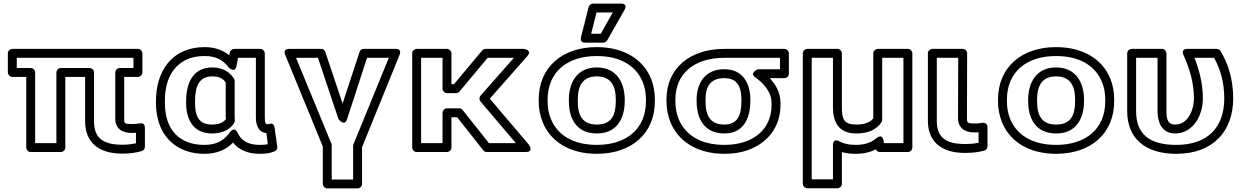

<svg xmlns="http://www.w3.org/2000/svg" viewBox="-20 -827 6968 1076"><path d="M665 -16C551 -16 507 -59 507 -147V-421C507 -436 493 -446 482 -446H321C306 -446 296 -432 296 -421V-25H177V-421C177 -436 163 -446 152 -446H74V-503H728V-446H651C636 -446 626 -432 626 -421V-162C626 -108 662 -82 717 -82C725 -82 734 -83 742 -83V-24C718 -19 696 -16 665 -16ZM665 34C708 34 741 29 773 20C784 17 792 7 792 -4V-111C792 -141 767 -136 761 -135C752 -133 734 -132 717 -132C676 -132 676 -136 676 -162V-396H753C764 -396 778 -406 778 -421V-528C778 -539 768 -553 753 -553H49C38 -553 24 -543 24 -528V-421C24 -410 34 -396 49 -396H127V0C127 11 137 25 152 25H321C332 25 346 15 346 0V-396H457V-147C457 -29 533 34 665 34Z M1127 -513C1196 -513 1232 -487 1261 -450C1261 -450 1297 -411 1306 -460L1314 -503H1414V-171C1414 -142 1419 -87 1473 -81L1481 -19C1468 -16 1456 -15 1436 -15C1366 -15 1331 -42 1312 -82C1312 -82 1296 -123 1269 -86C1239 -45 1200 -15 1126 -15C1006 -15 943 -76 918 -153C909 -182 904 -214 904 -250V-260C904 -376 946 -458 1030 -495C1057 -507 1089 -513 1127 -513ZM854 -260V-250C854 -210 860 -172 871 -138C902 -42 986 35 1126 35C1198 35 1249 10 1286 -28C1317 12 1368 35 1436 35C1468 35 1493 32 1519 21C1528 17 1536 7 1534 -5L1519 -111C1515 -143 1491 -133 1485 -131H1481C1468 -131 1464 -136 1464 -171V-528C1464 -539 1454 -553 1439 -553H1293C1283 -553 1270 -545 1268 -533L1265 -517C1232 -544 1187 -563 1127 -563C942 -563 854 -427 854 -260ZM1291 -387C1268 -422 1230 -449 1169 -449C1050 -449 1023 -343 1023 -260V-250C1023 -167 1056 -79 1168 -79C1227 -79 1268 -101 1292 -137C1295 -141 1296 -147 1296 -151C1296 -161 1295 -167 1295 -171V-373C1295 -378 1293 -384 1291 -387ZM1245 -365V-171C1245 -166 1246 -163 1246 -159C1232 -142 1210 -129 1168 -129C1094 -129 1073 -176 1073 -250V-260C1073 -340 1094 -399 1169 -399C1211 -399 1229 -386 1245 -365Z M1925 -159 2037 -503H2159L1960 -16C1959 -13 1959 -10 1959 -7V179H1839V-11C1839 -14 1839 -17 1838 -20L1639 -503H1762L1877 -159C1877 -159 1911 -115 1925 -159ZM1900 -247 1803 -536C1800 -545 1791 -553 1780 -553H1602C1561 -553 1579 -518 1579 -518L1789 -6V204C1789 215 1799 229 1814 229H1984C1995 229 2009 219 2009 204V-2L2219 -519C2234 -557 2196 -553 2196 -553H2018C2008 -553 1998 -547 1995 -536Z M2554 -220H2485C2470 -220 2460 -206 2460 -195V-25H2340V-503H2460V-330C2460 -315 2474 -305 2485 -305H2536C2543 -305 2550 -309 2555 -314L2713 -503H2860L2673 -291C2665 -282 2665 -267 2673 -258L2871 -25H2720L2573 -210C2568 -216 2562 -220 2554 -220ZM2542 -170 2688 15C2693 21 2699 25 2707 25H2925C2975 25 2944 -16 2944 -16L2725 -274L2934 -511C2967 -548 2915 -553 2915 -553H2701C2694 -553 2687 -550 2682 -544L2524 -355H2510V-528C2510 -539 2500 -553 2485 -553H2315C2304 -553 2290 -543 2290 -528V0C2290 11 2300 25 2315 25H2485C2496 25 2510 15 2510 0V-170Z M3324 -513C3466 -513 3548 -451 3582 -367C3594 -338 3600 -305 3600 -269V-259C3600 -105 3491 -15 3325 -15C3183 -15 3101 -77 3067 -161C3055 -190 3049 -223 3049 -259V-269C3049 -423 3158 -513 3324 -513ZM3650 -259V-269C3650 -311 3643 -349 3629 -385C3587 -490 3482 -563 3324 -563C3130 -563 2999 -449 2999 -269V-259C2999 -217 3007 -179 3021 -143C3063 -38 3167 35 3325 35C3519 35 3650 -79 3650 -259ZM3481 -269C3481 -357 3441 -449 3324 -449C3208 -449 3168 -356 3168 -269V-259C3168 -169 3206 -79 3325 -79C3442 -79 3481 -170 3481 -259ZM3431 -269V-259C3431 -181 3406 -129 3325 -129C3243 -129 3218 -181 3218 -259V-269C3218 -345 3245 -399 3324 -399C3404 -399 3431 -346 3431 -269ZM3323 -757H3414L3347 -638H3293ZM3304 -807C3294 -807 3282 -799 3279 -788L3236 -619C3228 -587 3257 -588 3260 -588H3361C3369 -588 3378 -593 3383 -601L3479 -770C3502 -811 3457 -807 3457 -807Z M4040 -15C3898 -15 3817 -77 3783 -161C3771 -190 3765 -223 3765 -259V-269C3765 -419 3876 -503 4039 -503H4351V-439H4227C4227 -439 4177 -418 4213 -393C4252 -366 4284 -331 4298 -289C4302 -276 4304 -263 4304 -249V-239C4304 -97 4195 -15 4040 -15ZM3715 -269V-259C3715 -217 3723 -179 3737 -143C3779 -39 3882 35 4040 35C4089 35 4133 28 4172 14C4279 -25 4354 -112 4354 -239V-249C4354 -311 4325 -355 4294 -389H4376C4387 -389 4401 -399 4401 -414V-528C4401 -539 4391 -553 4376 -553H4039C3848 -553 3715 -446 3715 -269ZM4039 -439C3927 -439 3884 -356 3884 -269V-259C3884 -170 3921 -79 4040 -79C4155 -79 4185 -177 4185 -259V-269C4185 -351 4150 -439 4039 -439ZM4039 -389C4112 -389 4135 -341 4135 -269V-259C4135 -183 4114 -129 4040 -129C3958 -129 3934 -181 3934 -259V-269C3934 -341 3960 -389 4039 -389Z M4891 -52C4865 -30 4829 -15 4775 -15C4738 -15 4709 -22 4685 -34C4685 -34 4648 -58 4648 -12V178H4529V-503H4648V-226C4648 -147 4677 -79 4779 -79C4846 -79 4893 -101 4920 -142C4923 -146 4924 -152 4924 -156V-503H5043V-25H4933L4932 -36C4932 -36 4928 -83 4891 -52ZM4888 10C4892 18 4901 25 4911 25H5068C5079 25 5093 15 5093 0V-528C5093 -539 5083 -553 5068 -553H4899C4888 -553 4874 -543 4874 -528V-164C4858 -144 4831 -129 4779 -129C4710 -129 4698 -158 4698 -226V-528C4698 -539 4688 -553 4673 -553H4504C4493 -553 4479 -543 4479 -528V203C4479 214 4489 228 4504 228H4673C4684 228 4698 218 4698 203V25C4721 32 4747 35 4775 35C4820 35 4857 26 4888 10Z M5387 -20C5274 -20 5230 -62 5230 -150V-503H5350L5349 -165C5349 -111 5385 -85 5440 -85C5448 -85 5458 -85 5464 -86V-27C5441 -22 5418 -20 5387 -20ZM5387 30C5429 30 5463 26 5496 17C5507 14 5514 4 5514 -7V-114C5514 -136 5496 -140 5486 -139L5465 -136C5458 -135 5450 -135 5440 -135C5401 -135 5399 -140 5399 -165L5400 -528C5400 -542 5389 -553 5375 -553H5205C5194 -553 5180 -543 5180 -528V-150C5180 -33 5256 30 5387 30Z M5898 -513C6040 -513 6122 -451 6156 -367C6168 -338 6174 -305 6174 -269V-259C6174 -105 6065 -15 5899 -15C5757 -15 5675 -77 5641 -161C5629 -190 5623 -223 5623 -259V-269C5623 -423 5732 -513 5898 -513ZM6224 -259V-269C6224 -311 6217 -349 6203 -385C6161 -490 6056 -563 5898 -563C5704 -563 5573 -449 5573 -269V-259C5573 -217 5581 -179 5595 -143C5637 -38 5741 35 5899 35C6093 35 6224 -79 6224 -259ZM6055 -269C6055 -357 6015 -449 5898 -449C5782 -449 5742 -356 5742 -269V-259C5742 -169 5780 -79 5899 -79C6016 -79 6055 -170 6055 -259ZM6005 -269V-259C6005 -181 5980 -129 5899 -129C5817 -129 5792 -181 5792 -259V-269C5792 -345 5819 -399 5898 -399C5978 -399 6005 -346 6005 -269Z M6572 -15C6416 -15 6347 -80 6347 -204V-503H6467V-203C6467 -150 6486 -79 6566 -79C6624 -79 6661 -113 6683 -144C6707 -179 6721 -226 6721 -276C6721 -361 6700 -436 6674 -503H6784C6818 -441 6841 -367 6841 -276C6841 -111 6746 -15 6572 -15ZM6891 -276C6891 -382 6863 -470 6820 -541C6816 -547 6807 -553 6798 -553H6636C6593 -553 6613 -518 6613 -518C6645 -445 6671 -366 6671 -276C6671 -236 6659 -198 6642 -173C6626 -149 6603 -129 6566 -129C6528 -129 6517 -153 6517 -203V-528C6517 -539 6507 -553 6492 -553H6322C6311 -553 6297 -543 6297 -528V-204C6297 -51 6398 35 6572 35C6777 35 6891 -90 6891 -276Z"/></svg>

Font: Asimov
Style: XWidOu
Weight: 500
Designer: Google
Version: Version 2.000980; 2014